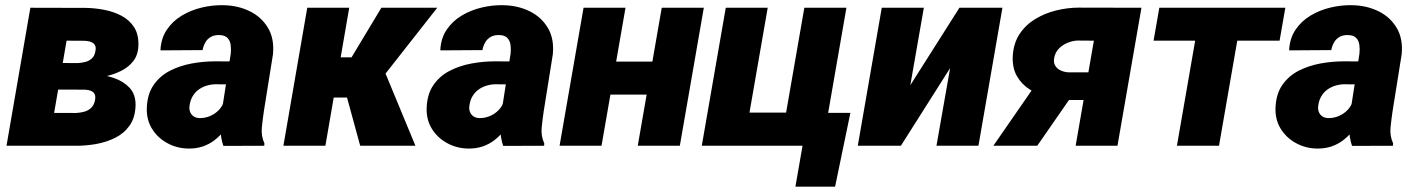

<svg xmlns="http://www.w3.org/2000/svg" viewBox="-20 -558 5421 735"><path d="M298.8 -214.8 137.7 -215.3 154.8 -316.9 277.8 -316.4Q293 -317.4 306.9 -321Q320.8 -324.7 331.1 -333.7Q341.3 -342.8 344.7 -359.4Q347.7 -371.6 345.5 -379.6Q343.3 -387.7 337.4 -392.3Q331.5 -397 322.8 -399.2Q314 -401.4 303.2 -401.9L234.9 -402.3L165.5 0H4.9L96.2 -528.3L307.6 -527.8Q342.3 -527.3 378.4 -520.5Q414.6 -513.7 444.8 -497.8Q475.1 -481.9 493.2 -454.1Q511.2 -426.3 509.8 -383.8Q508.8 -347.7 490.2 -324Q471.7 -300.3 442.6 -286.1Q413.6 -272 380.9 -265.1Q348.1 -258.3 319.3 -256.3ZM267.1 0H62.5L133.3 -126L272 -125.5Q288.6 -126.5 303.2 -130.6Q317.9 -134.8 328.6 -144.8Q339.4 -154.8 343.3 -172.4Q346.7 -188 342.5 -197Q338.4 -206.1 328.1 -210.2Q317.9 -214.4 303.7 -214.8L169.4 -215.3L188.5 -316.9L318.4 -316.4L343.8 -275.4Q379.4 -271.5 415.5 -259.5Q451.7 -247.6 475.6 -222.4Q499.5 -197.3 499 -154.8Q497.6 -107.9 476.3 -77.6Q455.1 -47.4 420.7 -30.3Q386.2 -13.2 345.9 -6.3Q305.7 0.5 267.1 0Z M829.1 -132.8 863.3 -352.5Q865.2 -370.1 863 -386.2Q860.8 -402.3 850.8 -412.8Q840.8 -423.3 819.8 -423.8Q800.8 -424.3 787.6 -417Q774.4 -409.7 766.6 -396.5Q758.8 -383.3 755.4 -366.2L594.2 -365.2Q596.2 -411.1 618.7 -444.3Q641.1 -477.5 676.3 -498.5Q711.4 -519.5 753.2 -529.3Q794.9 -539.1 835.4 -538.1Q891.1 -537.1 936.3 -514.9Q981.4 -492.7 1006.1 -450.9Q1030.8 -409.2 1024.9 -349.6L990.2 -132.8Q985.8 -103.5 982.4 -70.6Q979 -37.6 992.2 -9.3L991.7 0L835 0.5Q824.2 -31.2 824.2 -65.4Q824.2 -99.6 829.1 -132.8ZM881.3 -322.8 866.7 -234.9 803.7 -235.4Q785.2 -234.9 768.3 -229.2Q751.5 -223.6 738.3 -213.4Q725.1 -203.1 716.6 -188Q708 -172.9 705.6 -153.3Q703.6 -140.1 707.8 -129.6Q711.9 -119.1 720.9 -112.8Q730 -106.4 743.7 -106Q764.6 -105.5 784.2 -113.8Q803.7 -122.1 818.1 -137.2Q832.5 -152.3 837.9 -172.4L866.2 -103.5Q853.5 -78.1 837.2 -57.1Q820.8 -36.1 800.5 -20.8Q780.3 -5.4 755.4 2.9Q730.5 11.2 700.2 10.7Q656.7 9.8 620.1 -10.3Q583.5 -30.3 562 -64.9Q540.5 -99.6 542 -145Q543.9 -197.8 567.9 -232.4Q591.8 -267.1 630.1 -286.9Q668.5 -306.6 713.6 -314.9Q758.8 -323.2 803.2 -323.2Z M1316.9 -528.3 1225.6 0H1064.9L1156.2 -528.3ZM1653.8 -528.3 1383.8 -184.6H1236.3L1244.6 -338.4H1325.7L1439.9 -528.3ZM1358.9 0 1298.8 -219.7 1452.1 -285.6 1570.3 0Z M1900.4 -132.8 1934.6 -352.5Q1936.5 -370.1 1934.3 -386.2Q1932.1 -402.3 1922.1 -412.8Q1912.1 -423.3 1891.1 -423.8Q1872.1 -424.3 1858.9 -417Q1845.7 -409.7 1837.9 -396.5Q1830.1 -383.3 1826.7 -366.2L1665.5 -365.2Q1667.5 -411.1 1689.9 -444.3Q1712.4 -477.5 1747.6 -498.5Q1782.7 -519.5 1824.5 -529.3Q1866.2 -539.1 1906.7 -538.1Q1962.4 -537.1 2007.6 -514.9Q2052.7 -492.7 2077.4 -450.9Q2102.1 -409.2 2096.2 -349.6L2061.5 -132.8Q2057.1 -103.5 2053.7 -70.6Q2050.3 -37.6 2063.5 -9.3L2063 0L1906.2 0.5Q1895.5 -31.2 1895.5 -65.4Q1895.5 -99.6 1900.4 -132.8ZM1952.6 -322.8 1938 -234.9 1875 -235.4Q1856.4 -234.9 1839.6 -229.2Q1822.8 -223.6 1809.6 -213.4Q1796.4 -203.1 1787.8 -188Q1779.3 -172.9 1776.9 -153.3Q1774.9 -140.1 1779.1 -129.6Q1783.2 -119.1 1792.2 -112.8Q1801.3 -106.4 1814.9 -106Q1835.9 -105.5 1855.5 -113.8Q1875 -122.1 1889.4 -137.2Q1903.8 -152.3 1909.2 -172.4L1937.5 -103.5Q1924.8 -78.1 1908.4 -57.1Q1892.1 -36.1 1871.8 -20.8Q1851.6 -5.4 1826.7 2.9Q1801.8 11.2 1771.5 10.7Q1728 9.8 1691.4 -10.3Q1654.8 -30.3 1633.3 -64.9Q1611.8 -99.6 1613.3 -145Q1615.2 -197.8 1639.2 -232.4Q1663.1 -267.1 1701.4 -286.9Q1739.7 -306.6 1784.9 -314.9Q1830.1 -323.2 1874.5 -323.2Z M2536.6 -322.3 2514.2 -195.8H2257.3L2279.8 -322.3ZM2374.5 -528.3 2282.7 0H2122.1L2213.9 -528.3ZM2674.3 -528.3 2582.5 0H2421.4L2513.2 -528.3Z M2666.5 0 2758.3 -528.3H2918.9L2849.1 -127H2989.3L3059.1 -528.3H3220.2L3128.4 0ZM3235.4 -126 3176.8 156.7H3024.9L3052.2 0H2999L3021 -126Z M3464.8 -231.9 3652.8 -528.3H3817.4L3725.6 0H3564.9L3617.2 -297.4L3428.7 0H3263.7L3355.5 -528.3H3516.6Z M3968.8 -269H4137.2L3950.7 0H3782.7ZM4109.9 -528.8 4349.6 -528.3 4257.8 0H4097.7L4167.5 -402.3L4105 -402.8Q4085.4 -401.9 4066.4 -394Q4047.4 -386.2 4033.4 -371.8Q4019.5 -357.4 4015.6 -336.4Q4012.2 -318.8 4019.3 -306.9Q4026.4 -294.9 4039.8 -288.6Q4053.2 -282.2 4068.8 -281.2L4210.9 -280.8L4192.4 -174.8L4067.9 -175.3Q4030.3 -175.8 3992.2 -185.5Q3954.1 -195.3 3922.6 -215.1Q3891.1 -234.9 3873 -266.4Q3855 -297.9 3856.9 -342.3Q3859.4 -391.6 3882.6 -427Q3905.8 -462.4 3942.6 -484.9Q3979.5 -507.3 4023.2 -518.1Q4066.9 -528.8 4109.9 -528.8Z M4738.3 -528.3 4646.5 0H4485.4L4577.1 -528.3ZM4900.4 -528.3 4878.4 -402.3H4396L4418 -528.3Z M5149.9 -132.8 5184.1 -352.5Q5186 -370.1 5183.8 -386.2Q5181.6 -402.3 5171.6 -412.8Q5161.6 -423.3 5140.6 -423.8Q5121.6 -424.3 5108.4 -417Q5095.2 -409.7 5087.4 -396.5Q5079.6 -383.3 5076.2 -366.2L4915 -365.2Q4917 -411.1 4939.5 -444.3Q4961.9 -477.5 4997.1 -498.5Q5032.2 -519.5 5074 -529.3Q5115.7 -539.1 5156.2 -538.1Q5211.9 -537.1 5257.1 -514.9Q5302.2 -492.7 5326.9 -450.9Q5351.6 -409.2 5345.7 -349.6L5311 -132.8Q5306.6 -103.5 5303.2 -70.6Q5299.8 -37.6 5313 -9.3L5312.5 0L5155.8 0.5Q5145 -31.2 5145 -65.4Q5145 -99.6 5149.9 -132.8ZM5202.1 -322.8 5187.5 -234.9 5124.5 -235.4Q5106 -234.9 5089.1 -229.2Q5072.3 -223.6 5059.1 -213.4Q5045.9 -203.1 5037.4 -188Q5028.8 -172.9 5026.4 -153.3Q5024.4 -140.1 5028.6 -129.6Q5032.7 -119.1 5041.7 -112.8Q5050.8 -106.4 5064.5 -106Q5085.4 -105.5 5105 -113.8Q5124.5 -122.1 5138.9 -137.2Q5153.3 -152.3 5158.7 -172.4L5187 -103.5Q5174.3 -78.1 5158 -57.1Q5141.6 -36.1 5121.3 -20.8Q5101.1 -5.4 5076.2 2.9Q5051.3 11.2 5021 10.7Q4977.5 9.8 4940.9 -10.3Q4904.3 -30.3 4882.8 -64.9Q4861.3 -99.6 4862.8 -145Q4864.7 -197.8 4888.7 -232.4Q4912.6 -267.1 4950.9 -286.9Q4989.3 -306.6 5034.4 -314.9Q5079.6 -323.2 5124 -323.2Z"/></svg>

Font: Roboto Black
Style: Italic
Weight: 900
Italic angle: -12°
Designer: Christian Robertson
Foundry: Google
Version: Version 3.0; 2020